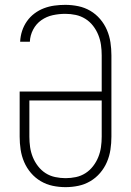

<svg xmlns="http://www.w3.org/2000/svg" viewBox="-20 -763 540 791"><path d="M250 8Q223 8 197 2.5Q171 -3 148 -16.5Q125 -30 107.5 -50.5Q90 -71 79.5 -95.5Q69 -120 65 -146.5Q61 -173 61 -200V-386H399V-535Q399 -557 396 -578Q393 -599 385 -619Q377 -639 363.5 -656.5Q350 -674 331.5 -685.5Q313 -697 292 -701.5Q271 -706 249 -706Q223 -706 197.5 -700.5Q172 -695 150.5 -680Q129 -665 116.5 -641Q104 -617 103 -591H63Q64 -614 71 -635.5Q78 -657 91 -675.5Q104 -694 122 -707.5Q140 -721 161 -729Q182 -737 204.5 -740Q227 -743 249 -743Q276 -743 302.5 -737.5Q329 -732 352 -718.5Q375 -705 392.5 -684.5Q410 -664 420.5 -639.5Q431 -615 435 -588.5Q439 -562 439 -535V-200Q439 -173 435 -146.5Q431 -120 420.5 -95.5Q410 -71 392.5 -50.5Q375 -30 352 -16.5Q329 -3 303 2.5Q277 8 250 8ZM250 -29Q272 -29 293 -33.5Q314 -38 332 -49.5Q350 -61 363.5 -78.5Q377 -96 385 -116Q393 -136 396 -157Q399 -178 399 -200V-349H101V-200Q101 -178 104 -157Q107 -136 115 -116Q123 -96 136.5 -78.5Q150 -61 168 -49.5Q186 -38 207.5 -33.5Q229 -29 250 -29Z"/></svg>

Font: Zed Sans Extralight
Style: Regular
Weight: 200
Designer: Belleve Invis
Foundry: Belleve Invis
Version: Version 1.0.0; ttfautohint (v1.8.4)